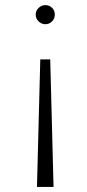

<svg xmlns="http://www.w3.org/2000/svg" viewBox="-20 -488 340 753"><path d="M120 -431Q120 -446 131.5 -457Q143 -468 158 -468Q173 -468 184 -457.5Q195 -447 195 -431Q195 -415 184 -404Q173 -393 158 -393Q143 -393 131.5 -404Q120 -415 120 -431ZM190 245H125L138 -255H177Z"/></svg>

Font: Renner* Light
Style: Light
Weight: 300
Version: Version 003.000 ; ttfautohint (v0.97) -l 8 -r 50 -G 200 -x 1